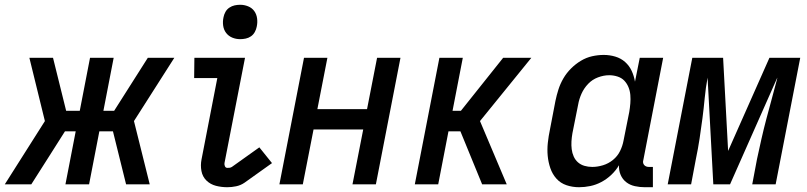

<svg xmlns="http://www.w3.org/2000/svg" viewBox="-60 -772 3380 804"><path d="M71 0H-40L128 -265L63 -530H162L217 -308H274L317 -530H416L373 -308H418L559 -530H670L501 -265L567 0H468L413 -222H356L313 0H214L257 -222H212L141 -110Z M946 -608Q928 -608 912.5 -614.5Q897 -621 887 -634Q877 -647 874.5 -664.5Q872 -682 876 -700Q878 -711 884 -722Q890 -733 900.5 -740Q911 -747 922.5 -749.5Q934 -752 946 -752Q963 -752 979 -745.5Q995 -739 1004.5 -726Q1014 -713 1016.5 -695.5Q1019 -678 1015 -660Q1013 -649 1007 -638Q1001 -627 991 -620Q981 -613 969 -610.5Q957 -608 946 -608ZM892 12Q867 12 844 6Q821 0 804.5 -16Q788 -32 783.5 -56Q779 -80 784 -105L850 -445H753L754 -530H966L880 -89Q879 -82 882 -75.5Q885 -69 892 -69Q897 -69 901.5 -69.5Q906 -70 911 -73L1026 -155L1079 -89L964 -7Q948 4 929 8Q910 12 892 12Z M1110 0 1213 -530H1311L1269 -315H1477L1519 -530H1617L1514 0H1416L1461 -230H1253L1208 0Z M2062 0H1959L1868 -222H1818L1775 0H1677L1780 -530H1878L1835 -308H1870L2047 -530H2165L1950 -265Z M2365 12Q2337 12 2312 3.5Q2287 -5 2270 -24Q2253 -43 2244.5 -68Q2236 -93 2233.5 -119.5Q2231 -146 2234 -174Q2237 -202 2243 -230L2266 -350Q2271 -374 2278.5 -397.5Q2286 -421 2299 -443.5Q2312 -466 2331 -485Q2350 -504 2372.5 -517.5Q2395 -531 2419.5 -536.5Q2444 -542 2468 -542Q2493 -542 2516.5 -535Q2540 -528 2557.5 -512.5Q2575 -497 2585 -475.5Q2595 -454 2599 -430L2619 -530H2717L2634 -102Q2632 -96 2633 -90.5Q2634 -85 2637.5 -81Q2641 -77 2646 -75Q2651 -73 2657 -73H2674V12H2640Q2619 12 2598.5 7.5Q2578 3 2562.5 -9Q2547 -21 2539 -39.5Q2531 -58 2532 -80Q2519 -58 2500 -40Q2481 -22 2458.5 -10Q2436 2 2412 7Q2388 12 2365 12ZM2420 -73Q2442 -73 2465 -80Q2488 -87 2507 -102.5Q2526 -118 2536.5 -139.5Q2547 -161 2551 -183L2575 -303Q2578 -321 2579.5 -339Q2581 -357 2579.5 -374.5Q2578 -392 2571.5 -407.5Q2565 -423 2554 -434.5Q2543 -446 2526 -451.5Q2509 -457 2491 -457Q2468 -457 2444 -448Q2420 -439 2402.5 -420.5Q2385 -402 2375 -379.5Q2365 -357 2361 -334L2337 -214Q2334 -197 2333 -180Q2332 -163 2334 -147Q2336 -131 2342.5 -116.5Q2349 -102 2360.5 -92Q2372 -82 2387.5 -77.5Q2403 -73 2420 -73Z M2736 0 2839 -530H2968L2989 -140L3162 -530H3291L3188 0H3090L3110 -106Q3119 -148 3128.5 -190Q3138 -232 3149 -273.5Q3160 -315 3171.5 -357Q3183 -399 3194 -441L3195 -447L2997 0H2927L2903 -447Q2895 -404 2891 -361.5Q2887 -319 2881.5 -276.5Q2876 -234 2869.5 -191.5Q2863 -149 2854 -106L2834 0Z"/></svg>

Font: Lode Dark Term
Style: Bold Italic
Weight: 700
Italic angle: -11°
Monospace: yes
Designer: Belleve Invis
Foundry: Belleve Invis
Version: Version 29.2.0